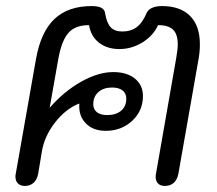

<svg xmlns="http://www.w3.org/2000/svg" viewBox="-20 -604 715 634"><path d="M31 -21Q31 -27 32 -30L99 -410Q115 -499 160 -541.5Q205 -584 283 -584Q324 -584 327 -561Q332 -529 345 -514.5Q358 -500 384 -500Q412 -500 431.5 -514.5Q451 -529 464 -561Q469 -572 482 -578Q495 -584 515 -584Q575 -584 607.5 -551.5Q640 -519 640 -458Q640 -434 636 -411L569 -30Q565 -10 553.5 0Q542 10 524 10Q510 10 502 2Q494 -6 494 -20Q494 -27 495 -30L562 -413Q567 -441 567 -457Q567 -491 551.5 -506Q536 -521 502 -521Q486 -486 450.5 -464Q415 -442 374 -442Q334 -442 307 -463Q280 -484 274 -521Q229 -521 206.5 -496Q184 -471 173 -412L144 -248Q192 -303 248.5 -334.5Q305 -366 354 -366Q399 -366 425.5 -344.5Q452 -323 452 -287Q452 -238 416.5 -205Q381 -172 329 -172Q287 -172 263 -197Q239 -222 242 -261L241 -262Q196 -244 161 -198.5Q126 -153 118 -102L106 -30Q102 -10 90.5 0Q79 10 62 10Q48 10 39.5 2Q31 -6 31 -21ZM397 -278Q397 -296 384.5 -305.5Q372 -315 350 -315Q322 -315 305 -300Q288 -285 288 -260Q288 -243 300 -233.5Q312 -224 334 -224Q363 -224 380 -238.5Q397 -253 397 -278Z"/></svg>

Font: Kodchasan
Style: Italic
Weight: 400
Italic angle: -10°
Version: Version 1.000; ttfautohint (v1.6)